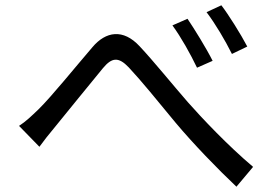

<svg xmlns="http://www.w3.org/2000/svg" viewBox="-20 -731 1040 726"><path d="M689 -660 632 -635C665 -590 700 -527 725 -475L784 -501C760 -549 714 -623 689 -660ZM817 -711 761 -685C795 -640 831 -579 857 -527L915 -555C891 -601 844 -676 817 -711ZM52 -255 129 -176C144 -197 167 -226 188 -251C232 -305 322 -416 369 -473C403 -514 428 -517 467 -476C513 -427 574 -352 644 -267C711 -187 803 -92 874 -25L937 -100C841 -181 743 -285 690 -345C635 -408 559 -502 508 -556C446 -623 380 -613 329 -552C267 -480 175 -366 126 -318C99 -292 77 -271 52 -255Z"/></svg>

Font: Noto Sans Japanese Regular
Style: Regular
Weight: 400
Designer: Ryoko NISHIZUKA (kana & ideographs); Paul D. Hunt (Latin, Greek & Cyrillic); Wenlong ZHANG (bopomofo); Sandoll Communica
Foundry: Adobe Systems Incorporated
Version: Version 1.000;PS 1;hotconv 1.0.78;makeotf.lib2.5.61930